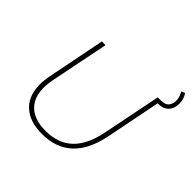

<svg xmlns="http://www.w3.org/2000/svg" viewBox="-205 -1047 1253 1253"><g transform="rotate(45 421.0 -421.0)"><path d="M348 4Q258 4 200 -32Q142 -68 120.5 -134.5Q99 -201 117 -295L197 -700H231L150 -296Q124 -166 177 -96.5Q230 -27 349 -27Q465 -27 535 -93Q605 -159 632 -296L713 -700H745Q783 -700 798.5 -720.5Q814 -741 814 -769Q814 -789 808 -805.5Q802 -822 794 -836L819 -846Q830 -831 836 -811Q842 -791 842 -770Q842 -743 832 -721Q822 -699 801 -685.5Q780 -672 745 -672H740L665 -294Q635 -143 555 -69.5Q475 4 348 4Z"/></g></svg>

Font: Montserrat Thin ExtraLight
Style: Italic
Weight: 250
Italic angle: -11.3°
Version: Version 9.000